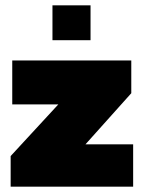

<svg xmlns="http://www.w3.org/2000/svg" viewBox="-20 -701 540 721"><path d="M177 -550V-681H320V-550ZM20 0V-115L199 -309H26V-474H473V-351L301 -159H480V0Z"/></svg>

Font: Kanit ExtraBold
Style: Regular
Weight: 800
Designer: Katatrad Team
Foundry: CadsonDemak
Version: Version 2.000; ttfautohint (v1.8.3)